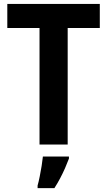

<svg xmlns="http://www.w3.org/2000/svg" viewBox="-20 -734 544 975"><path d="M323.7 0H180.7V-591.8H17.1V-713.9H486.8V-591.8H323.7ZM330.1 61V71.3Q321.3 94.7 310.1 120.4Q298.8 146 285.4 171.4Q272 196.8 256.3 221.2H170.9V208Q176.3 189.5 181.6 162.8Q187 136.2 191.4 108.9Q195.8 81.5 197.8 61Z"/></svg>

Font: Open Sans SemiCondensed
Style: Bold
Weight: 700
Width: 4
Designer: Monotype Design Team
Foundry: Monotype Imaging Inc.
Version: Version 3.003